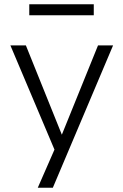

<svg xmlns="http://www.w3.org/2000/svg" viewBox="-20 -705 582 905"><path d="M158 180 246 -21V22L29 -491H102L276 -59H267L442 -491H513L229 180ZM118 -633V-685H422V-633Z"/></svg>

Font: Nunito Sans 9pt Light
Style: Regular
Weight: 300
Version: Version 3.101;gftools[0.9.27]